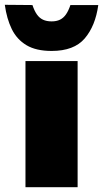

<svg xmlns="http://www.w3.org/2000/svg" viewBox="-61 -779 429 799"><path d="M45 0V-525H262V0ZM154 -567Q89 -567 49 -591Q9 -615 -12 -658Q-33 -701 -41 -759L74 -758Q82 -734 92.5 -719Q103 -704 118 -697Q133 -690 154 -690Q174 -690 188.5 -697Q203 -704 213.5 -719Q224 -734 232 -758H348Q336 -671 291.5 -619Q247 -567 154 -567Z"/></svg>

Font: REM Black
Style: Regular
Weight: 900
Designer: Octavio Pardo
Foundry: Ashler Design
Version: Version 1.005;gftools[0.9.28]